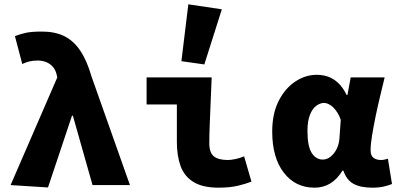

<svg xmlns="http://www.w3.org/2000/svg" viewBox="-20 -856 1840 888"><path d="M202 11 29 0 245 -498 242 -511Q237 -533 224 -547.5Q211 -562 193 -569Q175 -576 156 -576Q132 -576 116 -572Q100 -568 83 -560L49 -689Q75 -699 101 -704.5Q127 -710 174 -710Q234 -710 277 -689Q320 -668 351 -622Q382 -576 403 -503L581 0H408L317 -321H313Z M991 12Q917 12 874.5 -14.5Q832 -41 815 -88.5Q798 -136 798 -200V-373H658V-498H959Q957 -447 954.5 -389.5Q952 -332 950 -280Q948 -228 948 -194Q948 -150 969 -133Q990 -116 1034 -116Q1048 -116 1069.5 -120.5Q1091 -125 1109 -133L1143 -16Q1118 -6 1080.5 3Q1043 12 991 12ZM925 -558 819 -573 851 -836 1006 -813Z M1435 12Q1346 12 1292.5 -57.5Q1239 -127 1239 -248Q1239 -330 1268.5 -388.5Q1298 -447 1345 -478.5Q1392 -510 1445 -510Q1474 -510 1498.5 -501Q1523 -492 1544.5 -472Q1566 -452 1583 -417H1587L1602 -498H1759Q1749 -456 1737.5 -408.5Q1726 -361 1716.5 -314.5Q1707 -268 1700.5 -228Q1694 -188 1694 -161Q1694 -136 1707.5 -126Q1721 -116 1742 -116Q1749 -116 1757 -117.5Q1765 -119 1774 -122L1793 -5Q1779 1 1756 6.5Q1733 12 1702 12Q1648 12 1615.5 -5.5Q1583 -23 1568 -67H1564Q1516 12 1435 12ZM1473 -118Q1492 -118 1509 -131.5Q1526 -145 1537 -167Q1548 -189 1550 -217L1556 -302Q1550 -320 1540.5 -335Q1531 -350 1521 -359.5Q1511 -369 1500 -374.5Q1489 -380 1479 -380Q1461 -380 1443 -367Q1425 -354 1413.5 -325Q1402 -296 1402 -250Q1402 -180 1421.5 -149Q1441 -118 1473 -118Z"/></svg>

Font: Source Code Pro ExtraBold
Style: Regular
Weight: 800
Monospace: yes
Designer: Paul D. Hunt, Teo Tuominen
Foundry: Adobe Systems Incorporated
Version: Version 1.018;hotconv 1.0.116;makeotfexe 2.5.65601